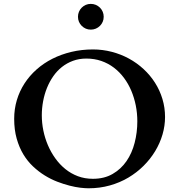

<svg xmlns="http://www.w3.org/2000/svg" viewBox="-20 -966 932 998"><path d="M440.4 12.7Q423.3 12.7 397.7 9.8Q372.1 6.8 341.6 -1Q311 -8.8 277.8 -21.5Q244.6 -34.2 212.6 -54Q180.7 -73.7 151.9 -100.8Q123 -127.9 101.3 -163.8Q79.6 -199.7 66.7 -245.6Q53.7 -291.5 53.7 -348.6Q53.7 -399.4 67.6 -445.8Q81.5 -492.2 107.4 -532.2Q133.3 -572.3 170.2 -605Q207 -637.7 252.4 -660.6Q297.9 -683.6 351.1 -696.3Q404.3 -709 462.9 -709Q513.7 -709 561.3 -696.5Q608.9 -684.1 650.4 -661.4Q691.9 -638.7 726.3 -606.9Q760.7 -575.2 785.6 -536.1Q810.5 -497.1 824.2 -451.9Q837.9 -406.7 837.9 -357.9Q837.9 -312 824.7 -266.8Q811.5 -221.7 786.6 -180.4Q761.7 -139.2 726.3 -104Q690.9 -68.8 647 -42.7Q603 -16.6 550.8 -2Q498.5 12.7 440.4 12.7ZM197.3 -366.7Q197.3 -327.1 205.3 -287.6Q213.4 -248 229 -211.4Q244.6 -174.8 267.6 -142.8Q290.5 -110.8 319.8 -87.2Q349.1 -63.5 385 -50Q420.9 -36.6 462.9 -36.6Q522 -36.6 565.4 -61.8Q608.9 -86.9 637.5 -128.4Q666 -169.9 679.9 -223.9Q693.8 -277.8 693.8 -335.4Q693.8 -377.4 685.8 -417.7Q677.7 -458 662.4 -494.4Q647 -530.8 624.3 -561.3Q601.6 -591.8 572 -614.3Q542.5 -636.7 506.6 -649.2Q470.7 -661.6 428.7 -661.6Q391.1 -661.6 359.4 -649.9Q327.6 -638.2 302 -617.9Q276.4 -597.7 256.8 -569.6Q237.3 -541.5 224.1 -508.8Q210.9 -476.1 204.1 -439.7Q197.3 -403.3 197.3 -366.7ZM385.3 -878.9Q385.3 -892.6 390.4 -904.8Q395.5 -917 404.8 -926.3Q414.1 -935.5 426 -940.7Q438 -945.8 452.1 -945.8Q465.8 -945.8 478 -940.7Q490.2 -935.5 499.5 -926.3Q508.8 -917 513.9 -904.8Q519 -892.6 519 -878.9Q519 -864.7 513.9 -852.8Q508.8 -840.8 499.5 -831.5Q490.2 -822.3 478 -817.1Q465.8 -812 452.1 -812Q438 -812 426 -817.1Q414.1 -822.3 404.8 -831.5Q395.5 -840.8 390.4 -852.8Q385.3 -864.7 385.3 -878.9Z"/></svg>

Font: Cardo
Style: Bold
Weight: 700
Designer: David J. Perry
Foundry: David J. Perry
Version: Version 1.0011